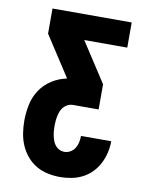

<svg xmlns="http://www.w3.org/2000/svg" viewBox="-83 -796 666 857"><g transform="rotate(10 250.0 -367.5)"><path d="M248 0Q220 0 192 -6Q164 -12 140 -26Q116 -40 97.5 -62Q79 -84 68 -109.5Q57 -135 52.5 -163Q48 -191 48 -220Q48 -256 55.5 -292.5Q63 -329 83 -359.5Q103 -390 134.5 -410.5Q166 -431 202 -438V-441L85 -621V-735H444V-621H249L366 -441V-327H250Q238 -327 227.5 -322Q217 -317 209 -308.5Q201 -300 196.5 -289Q192 -278 189.5 -266.5Q187 -255 186 -243.5Q185 -232 185 -220Q185 -209 186 -197.5Q187 -186 189.5 -174.5Q192 -163 196 -152.5Q200 -142 207.5 -133Q215 -124 225.5 -119Q236 -114 248 -114Q262 -114 275 -121.5Q288 -129 295.5 -141.5Q303 -154 306 -168Q309 -182 309 -197H446Q446 -170 440 -144.5Q434 -119 422 -95.5Q410 -72 391.5 -53Q373 -34 349.5 -22Q326 -10 300 -5Q274 0 248 0Z"/></g></svg>

Font: Iosevka SS18 Heavy
Style: Regular
Weight: 900
Monospace: yes
Designer: Belleve Invis
Foundry: Belleve Invis
Version: Version 25.1.1; ttfautohint (v1.8.4)